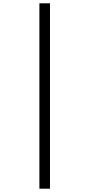

<svg xmlns="http://www.w3.org/2000/svg" viewBox="-20 -859 540 1160"><path d="M218 281H282V-839H218Z"/></svg>

Font: Noto Sans Mono CJK JP Regular
Style: Regular
Weight: 400
Designer: Ryoko NISHIZUKA (kana & ideographs); Paul D. Hunt (Latin, Greek & Cyrillic); Wenlong ZHANG (bopomofo); Sandoll Communica
Foundry: Adobe Systems Incorporated
Version: Version 1.004;PS 1.004;hotconv 1.0.82;makeotf.lib2.5.63406